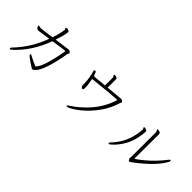

<svg xmlns="http://www.w3.org/2000/svg" viewBox="126 -1722 2747 2747"><g transform="rotate(45 1500.0 -348.5)"><path d="M504 -727Q504 -740 519 -740Q545 -740 559 -731Q573 -722 573 -711.5Q573 -701 561.5 -648.5Q550 -596 521 -510L756 -542H760Q771 -542 784.5 -531Q798 -520 798 -512.5Q798 -505 793 -498Q788 -491 787 -487Q715 -79 620 6Q597 26 587.5 26Q578 26 571.5 22.5Q565 19 549 8.5Q533 -2 510 -17Q411 -82 411 -100Q411 -110 423 -110Q430 -110 469.5 -88.5Q509 -67 585 -35Q629 -66 669 -195Q709 -324 737 -494Q676 -488 505 -462Q393 -156 179 38Q167 49 156 49Q145 49 145 38Q145 27 158 13Q350 -185 448 -454Q260 -426 256 -426H251Q225 -426 210 -458Q204 -469 204 -475.5Q204 -482 210 -483H213Q223 -483 231.5 -479Q240 -475 261 -475L465 -502Q496 -591 505.5 -644Q515 -697 515 -703.5Q515 -710 509.5 -714.5Q504 -719 504 -727Z M1220 -583Q1224 -598 1231.5 -598Q1239 -598 1248 -594Q1257 -590 1276 -531Q1284 -528 1292 -528H1296L1484 -546V-705Q1484 -715 1476 -725Q1468 -735 1468 -742V-744Q1469 -751 1485 -751Q1501 -751 1517 -743Q1529 -739 1531 -731.5Q1533 -724 1533 -714V-551Q1767 -574 1782 -574Q1797 -574 1811 -564Q1825 -554 1825 -547Q1825 -540 1822.5 -535.5Q1820 -531 1818 -527.5Q1816 -524 1814 -519Q1764 -351 1648 -208Q1554 -92 1444 -14Q1397 20 1363 37Q1329 54 1315 54Q1301 54 1301 45Q1301 36 1332.5 16.5Q1364 -3 1422.5 -48.5Q1481 -94 1545 -162Q1694 -319 1757 -524Q1630 -518 1462 -499.5Q1294 -481 1288 -481Q1308 -381 1308 -320Q1308 -285 1293 -281H1289Q1278 -281 1267.5 -294Q1257 -307 1254 -327L1256 -348V-351Q1256 -409 1245 -468Q1234 -527 1230.5 -540Q1227 -553 1223.5 -563.5Q1220 -574 1220 -583Z M2464 -636Q2525 -636 2525 -596L2524 -574V-538L2523 -367L2522 -169V-100Q2648 -182 2774 -314Q2834 -378 2880 -439Q2891 -454 2900.5 -454Q2910 -454 2910 -443Q2910 -432 2905 -422Q2822 -265 2587 -81Q2509 -20 2499.5 -20Q2490 -20 2483.5 -29Q2477 -38 2473 -48.5Q2469 -59 2469 -61V-64L2472 -90L2473 -384V-583Q2473 -603 2465 -611.5Q2457 -620 2457 -628V-629Q2457 -636 2464 -636ZM2364 -486Q2351 -298 2271 -164Q2211 -64 2133 -1Q2122 7 2113 7Q2104 7 2104 -4Q2104 -15 2121.5 -31.5Q2139 -48 2170 -88Q2294 -245 2312 -473V-477Q2312 -494 2305.5 -500Q2299 -506 2299 -511.5Q2299 -517 2300.5 -519.5Q2302 -522 2312.5 -522Q2323 -522 2338.5 -517Q2354 -512 2359 -507.5Q2364 -503 2364 -492Z"/></g></svg>

Font: ToneOZ-Pinyin-WenKai-Light
Style: Light
Weight: 300
Designer: Fontworks Inc.
Foundry: ToneOZ
Version: Version 0.240331